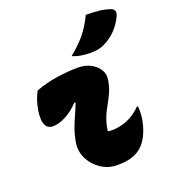

<svg xmlns="http://www.w3.org/2000/svg" viewBox="-147 -918 919 1037"><g transform="rotate(-20 312.5 -399.5)"><path d="M82 -515Q142 -538 208.5 -547.5Q275 -557 328 -557Q369 -557 400.5 -540.5Q432 -524 448.5 -497Q465 -470 459 -438Q452 -395 435 -360.5Q418 -326 400 -293.5Q382 -261 371 -222Q368 -211 366 -200Q364 -189 363 -178Q369 -177 375.5 -176.5Q382 -176 387 -176Q429 -176 472.5 -193Q516 -210 556 -250H562Q564 -226 562.5 -200.5Q561 -175 553 -146Q534 -74 495 -36Q473 -14 438.5 -1.5Q404 11 350 11Q298 11 256.5 -17Q215 -45 193.5 -88.5Q172 -132 180 -180Q187 -222 199 -255Q211 -288 225 -318.5Q239 -349 252 -383L246 -386Q208 -346 168 -325.5Q128 -305 95 -305Q57 -305 48 -343Q39 -381 54 -442Q59 -462 66 -480Q73 -498 82 -515ZM466 -810Q507 -810 540.5 -806.5Q574 -803 606 -792Q635 -780 620 -746Q581 -663 503 -625Q485 -616 466 -612Q447 -608 418 -608Q395 -608 367 -612.5Q339 -617 318 -627Q370 -669 403.5 -709.5Q437 -750 466 -810Z"/></g></svg>

Font: Recursive Mn Csl St Blk
Style: Italic
Weight: 900
Italic angle: -15°
Monospace: yes
Version: Version 1.079;hotconv 1.0.112;makeotfexe 2.5.65598; ttfautoh